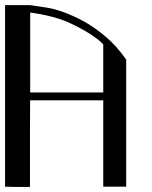

<svg xmlns="http://www.w3.org/2000/svg" viewBox="-20 -740 601 760"><path d="M0 -1C13 -1 28.6 -0.7 46.9 0H98.6V-210.9C98.6 -276.7 99 -346.7 99.6 -420.9V-546.9V-690.4C165.4 -681.3 219.4 -666.7 261.7 -646.5C303.4 -626.3 334.6 -608.4 355.5 -592.8C367.2 -584.3 375.7 -577.5 380.9 -572.3L388.7 -563.5V-374H79.1V-342.8H388.7V-1H479.5V-39.1V-137.7V-207V-281.2V-398.4V-503.9C454.8 -539.7 427.7 -570 398.4 -594.7C369.1 -619.5 339.8 -640 310.5 -656.2C255.2 -685.5 206.4 -703.5 164.1 -710L99.6 -719.7H0Z"/></svg>

Font: Cully Mac
Style: Regular
Weight: 400
Designer: Arif Nurcahyadi
Version: Version 1.0